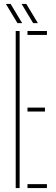

<svg xmlns="http://www.w3.org/2000/svg" viewBox="-20 -958 284 978"><path d="M60 0V-800H80V0ZM120 0V-20H219V0ZM120 -390V-410H209V-390ZM120 -780V-800H219V-780ZM69 -840 10 -938H34L93 -840ZM149 -840 90 -938H114L173 -840Z"/></svg>

Font: Big Shoulders Stencil Thin
Style: Regular
Weight: 100
Designer: Patric King
Foundry: XO Type Co
Version: Version 2.001